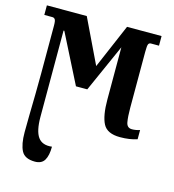

<svg xmlns="http://www.w3.org/2000/svg" viewBox="-114 -631 878 967"><g transform="rotate(15 325.0 -148.0)"><path d="M156 240Q103 240 85.5 206.5Q68 173 68 110Q68 70 69 19Q70 -32 71 -88Q72 -144 72 -197V-447Q72 -472 67 -479Q62 -486 53 -486H11V-536H219L330 -305L429 -536H609V-486H567Q558 -486 554 -478.5Q550 -471 550 -438V-146Q550 -100 555 -72Q560 -44 586 -44Q606 -44 627 -51V-3Q589 10 538 10Q471 10 449.5 -31Q428 -72 428 -157V-429L317 -180H258L129 -435H125V14Q125 88 147.5 119.5Q170 151 220 145Q220 191 205.5 215.5Q191 240 156 240Z"/></g></svg>

Font: Noto Serif ExtraCondensed
Style: Bold
Weight: 700
Width: 2
Designer: Monotype Design Team
Foundry: Monotype Imaging Inc.
Version: Version 2.014; ttfautohint (v1.8.4.7-5d5b)